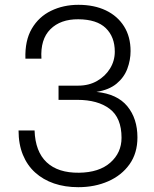

<svg xmlns="http://www.w3.org/2000/svg" viewBox="-20 -762 640 797"><path d="M305 15Q249.5 15 204.2 -0.5Q159 -16 126 -45.8Q93 -75.5 75 -119.5Q57 -163.5 57 -220.5H123.5Q126.5 -132.5 173.8 -88.2Q221 -44 308 -45Q391.5 -46 438 -87Q484.5 -128 484.5 -190Q484.5 -273 435.2 -310.2Q386 -347.5 301 -347.5H223V-406.5H305Q349 -406.5 383 -426Q417 -445.5 436.8 -477.5Q456.5 -509.5 456.5 -547.5Q456.5 -609 419.2 -645.2Q382 -681.5 305 -682Q231 -682.5 189 -640.5Q147 -598.5 152 -518.5H85.5Q83 -593.5 112 -643Q141 -692.5 192 -717.2Q243 -742 305.5 -742Q371 -742 419.5 -718.8Q468 -695.5 495 -652.5Q522 -609.5 522 -550Q522 -512.5 508.5 -476.5Q495 -440.5 464 -414.8Q433 -389 380.5 -380.5Q466.5 -372 508.5 -321Q550.5 -270 550.5 -191.5Q550.5 -126.5 517.8 -80.2Q485 -34 429.2 -9.5Q373.5 15 305 15Z"/></svg>

Font: Spline Sans Mono Light
Style: Regular
Weight: 300
Monospace: yes
Version: Version 1.004